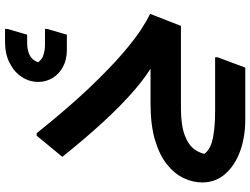

<svg xmlns="http://www.w3.org/2000/svg" viewBox="-136 -604 996 764"><g transform="rotate(-90 362.0 -222.0)"><path d="M313 0Q247 0 207.5 14.5Q168 29 150 53.5Q132 78 129 109L121 74Q135 111 180 123.5Q225 136 302 136H516V146L475 256H268Q199 256 142.5 235.5Q86 215 52 176.5Q18 138 18 84Q18 48 35 11.5Q52 -25 89 -55Q126 -85 186 -103Q246 -121 332 -121H530L498 -105Q447 -132 386 -184.5Q325 -237 258 -310Q191 -383 120 -472L204 -574H214Q315 -448 394 -365Q473 -282 531.5 -232Q590 -182 629 -157Q668 -132 689 -123L641 0ZM418 -567Q418 -603 437.5 -633Q457 -663 493 -681.5Q529 -700 578 -700H629V-691L606 -612H574Q540 -612 519.5 -599Q499 -586 492 -554L488 -581Q501 -556 521.5 -548.5Q542 -541 567 -541H629V-533L606 -454H544Q506 -454 477 -470Q448 -486 433 -512Q418 -538 418 -567Z"/></g></svg>

Font: Kufam SemiBold
Style: Italic
Weight: 600
Italic angle: -11°
Designer: Artur Schmal
Foundry: Original Type
Version: Version 1.301; ttfautohint (v1.8.3)